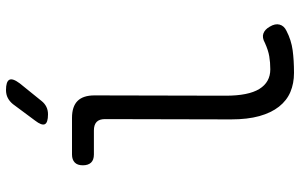

<svg xmlns="http://www.w3.org/2000/svg" viewBox="-200 -790 1000 640"><g transform="rotate(-90 300.0 -470.0)"><path d="M301 -218Q301 -142 323.5 -105.5Q346 -69 389 -69Q412 -69 432.5 -72.5Q453 -76 477 -87Q495 -97 508.5 -92Q522 -87 531 -71Q542 -53 538 -38Q534 -23 517 -15Q486 1 452.5 5.5Q419 10 377 10Q342 10 313.5 -2Q285 -14 264.5 -40Q244 -66 233 -105.5Q222 -145 222 -200L223 -620Q223 -639 213.5 -648Q204 -657 185 -657H105Q87 -657 78 -666.5Q69 -676 69 -694Q69 -712 78.5 -721Q88 -730 105 -730H227Q265 -730 283.5 -711.5Q302 -693 302 -655ZM239 -810Q211 -810 206 -820.5Q201 -831 218 -853L273 -927Q282 -938 293.5 -944Q305 -950 320 -950Q348 -950 354 -939Q360 -928 342 -904L283 -831Q275 -821 264 -815.5Q253 -810 239 -810Z"/></g></svg>

Font: Maple Mono Light
Style: Regular
Weight: 300
Monospace: yes
Designer: subframe7536
Version: Version 7.000